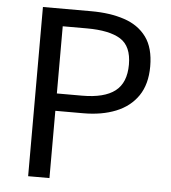

<svg xmlns="http://www.w3.org/2000/svg" viewBox="-52 -781 738 829"><g transform="rotate(5 316.5 -366.5)"><path d="M100.6 0V-733.4H309.6Q392.2 -733.4 453.9 -712.7Q515.6 -692.1 550 -645.2Q584.4 -598.3 584.4 -517.9Q584.4 -440.8 550.3 -390.7Q516.2 -340.6 455.3 -316.1Q394.4 -291.5 313.6 -291.5H193V0ZM193 -366.7H302.1Q398.2 -366.7 445.2 -402.9Q492.1 -439.1 492.1 -517.9Q492.1 -597.6 443.6 -627.8Q395.1 -657.9 297.7 -657.9H193Z"/></g></svg>

Font: Noto Sans TC
Style: Regular
Weight: 100
Designer: Ryoko NISHIZUKA 西塚涼子 (kana, bopomofo & ideographs); Paul D. Hunt (Latin, Greek & Cyrillic); Sandoll Communications 산돌커뮤니
Foundry: Adobe
Version: Version 2.004;hotconv 1.0.118;makeotfexe 2.5.65603